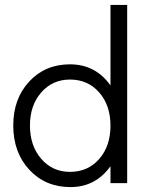

<svg xmlns="http://www.w3.org/2000/svg" viewBox="-20 -746 601 782"><path d="M430 -726H498V0H430V-69Q369 16 267 16Q165 16 99.5 -54.5Q34 -125 34 -235Q34 -344 99 -414Q164 -484 265 -484Q369 -484 430 -398ZM265 -46Q338 -46 384 -98.5Q430 -151 430 -234Q430 -317 384 -369.5Q338 -422 265 -422Q194 -422 148 -369.5Q102 -317 102 -235Q102 -152 148 -99Q194 -46 265 -46Z"/></svg>

Font: Didact Gothic
Style: Regular
Weight: 400
Designer: Daniel Johnson
Foundry: Daniel Johnson
Version: Version 2.101;PS 002.101;hotconv 1.0.88;makeotf.lib2.5.64775